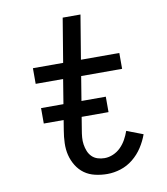

<svg xmlns="http://www.w3.org/2000/svg" viewBox="-83 -805 766 882"><g transform="rotate(-10 300.0 -363.5)"><path d="M347 8Q318 8 290 1.5Q262 -5 240.5 -20.5Q219 -36 204.5 -59.5Q190 -83 183.5 -109.5Q177 -136 178 -165.5Q179 -195 184 -224L222 -457H94V-530H235L269 -735H352L318 -530H497V-456H306L266 -212Q263 -195 261.5 -178Q260 -161 262.5 -144.5Q265 -128 271 -113Q277 -98 288 -87Q299 -76 314.5 -71Q330 -66 347 -66Q367 -66 387 -74.5Q407 -83 422.5 -98.5Q438 -114 448.5 -133Q459 -152 466 -172L542 -143Q531 -112 512.5 -83.5Q494 -55 467.5 -33.5Q441 -12 409.5 -2Q378 8 347 8ZM401 -271H99V-343H401Z"/></g></svg>

Font: Iosevka Slab Extended
Style: Italic
Weight: 400
Width: 7
Italic angle: -9°
Monospace: yes
Designer: Belleve Invis
Foundry: Belleve Invis
Version: Version 11.1.0; ttfautohint (v1.8.3)